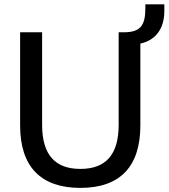

<svg xmlns="http://www.w3.org/2000/svg" viewBox="-20 -870 790 899"><path d="M356.4 9.8C541 9.8 637.2 -88.9 637.2 -282.7V-666C708.5 -681.2 749.5 -735.8 749.5 -818.4V-849.6H660.6V-831.1C660.6 -748 635.3 -719.2 560.1 -718.8H535.6V-285.6C535.6 -146 475.6 -79.1 356.4 -79.1C237.3 -79.1 177.2 -146 177.2 -285.6V-718.8H74.2V-282.7C74.2 -88.9 171.4 9.8 356.4 9.8Z"/></svg>

Font: Winston
Style: Regular
Weight: 400
Designer: Vernon Adams, Kim Jin-seong, David Berlow, Cristiano Sobral
Foundry: The Winston Project Authors
Version: Version 3.004